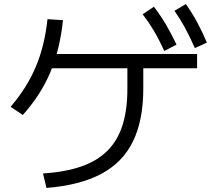

<svg xmlns="http://www.w3.org/2000/svg" viewBox="-20 -875 1040 942"><path d="M191 -24Q301 -31 379.5 -58.5Q458 -86 508 -136.5Q558 -187 581.5 -262Q605 -337 605 -440V-577H683V-440Q683 -285 632.5 -181.5Q582 -78 477 -22Q372 34 208 47ZM32 -351Q112 -444 155.5 -547Q199 -650 213 -781L289 -776Q274 -632 227 -520.5Q180 -409 92 -311ZM211 -540V-610H947V-540ZM786 -625Q760 -682 735 -724Q710 -766 680 -805L735 -842Q768 -799 794.5 -754Q821 -709 846 -656ZM936 -639Q911 -696 887.5 -739Q864 -782 836 -822L892 -855Q923 -811 947.5 -765.5Q972 -720 995 -666Z"/></svg>

Font: M PLUS 1 Thin
Style: Regular
Weight: 400
Version: Version 1.001